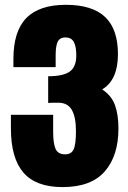

<svg xmlns="http://www.w3.org/2000/svg" viewBox="-20 -760 526 790"><path d="M237.3 9.8Q127.9 9.8 76.4 -49.8Q24.9 -109.4 24.9 -231.4V-287.6H198.7V-218.8Q198.7 -170.4 208.5 -147.7Q218.3 -125 248 -125Q273.4 -125 283 -145.5Q292.5 -166 292.5 -221.2Q292.5 -277.8 275.6 -307.6Q258.8 -337.4 219.2 -337.4Q186 -337.4 178.2 -336.4V-446.3Q240.7 -446.3 267.3 -465.8Q293.9 -485.4 293.9 -531.7Q293.9 -569.8 283.4 -587.9Q272.9 -606 249.5 -606Q235.8 -606 227.1 -599.9Q218.3 -593.8 214.6 -581.1Q210.9 -568.4 210 -557.1Q209 -545.9 209 -526.9V-483.9H35.2V-517.6Q35.2 -631.3 88.4 -685.8Q141.6 -740.2 251 -740.2Q359.4 -740.2 412.4 -690.2Q465.3 -640.1 465.3 -537.1Q465.3 -430.7 400.4 -392.1Q439 -366.7 453.1 -327.4Q467.3 -288.1 467.3 -231Q467.3 -119.1 411.1 -54.7Q355 9.8 237.3 9.8Z"/></svg>

Font: Anton
Style: Regular
Weight: 400
Designer: Vernon Adams, Tural Alisoy
Foundry: Vernon Adams
Version: Version 2.300